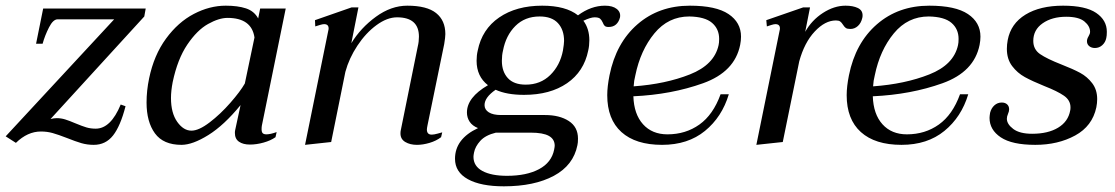

<svg xmlns="http://www.w3.org/2000/svg" viewBox="-44 -500 3925 676"><path d="M192 -14Q161 -26 141.5 -31.5Q122 -37 100 -37Q53 -37 12 3L-24 -20L358 -432H159Q143 -432 128.5 -403.5Q114 -375 106 -346H83L108 -470H469L464 -442L134 -81Q146 -84 156 -84Q171 -84 185.5 -79.5Q200 -75 221 -66Q245 -56 260 -51.5Q275 -47 293 -47Q346 -47 381 -132L398 -126Q380 -56 354 -23Q328 10 286 10Q263 10 242.5 4Q222 -2 192 -14Z M472 -139Q472 -181 481 -224Q498 -306 540.5 -364Q583 -422 638.5 -451Q694 -480 751 -480Q793 -480 822 -470.5Q851 -461 865 -435L872 -470H962L878 -58Q877 -53 877 -45Q877 -35 881 -31Q885 -27 894 -27Q908 -27 930 -35L926 -17Q909 -5 884 2Q859 9 836 9Q812 9 797.5 -1Q783 -11 783 -32Q783 -38 784 -42L803 -130Q745 -59 689.5 -24.5Q634 10 595 10Q531 10 501.5 -30.5Q472 -71 472 -139ZM818 -206 852 -368Q842 -437 757 -437Q727 -437 688.5 -415.5Q650 -394 615.5 -343Q581 -292 564 -211Q558 -180 558 -155Q558 -102 580 -71Q602 -40 630 -40Q656 -40 694 -69Q732 -98 767 -138Q802 -178 818 -206Z M1461 -58Q1459 -48 1459 -44Q1459 -26 1476 -26Q1484 -26 1496.5 -29.5Q1509 -33 1513 -34L1509 -17Q1492 -4 1468.5 3Q1445 10 1424 10Q1400 10 1383 0Q1366 -10 1366 -30Q1366 -37 1367 -41L1427 -337Q1431 -353 1431 -371Q1431 -439 1354 -439Q1319 -439 1281.5 -411.5Q1244 -384 1214.5 -339.5Q1185 -295 1172 -247L1122 0L1030 10L1112 -393Q1113 -396 1113 -400Q1113 -415 1097 -415Q1092 -415 1082 -412Q1072 -409 1066 -407L1065 -429L1194 -474H1218L1193 -348Q1226 -402 1279.5 -441Q1333 -480 1390 -480Q1459 -480 1491.5 -454Q1524 -428 1524 -380Q1524 -369 1520 -345Z M2139 -439Q2135 -423 2125 -414Q2115 -405 2099 -405Q2089 -405 2085 -409Q2081 -413 2078 -421Q2074 -430 2068.5 -434.5Q2063 -439 2049 -439Q2036 -439 2010 -427Q2031 -399 2031 -358Q2031 -339 2027 -322Q2012 -248 1952.5 -207Q1893 -166 1801 -166Q1740 -166 1701 -184Q1662 -157 1662 -130Q1662 -114 1677 -104.5Q1692 -95 1720 -95H1875Q1926 -95 1958.5 -74Q1991 -53 1991 -12Q1991 3 1989 11Q1975 82 1906 119Q1837 156 1730 156Q1649 156 1603.5 131Q1558 106 1558 59Q1558 -11 1639 -49Q1619 -57 1609.5 -71.5Q1600 -86 1600 -104Q1600 -157 1674 -200Q1634 -231 1634 -286Q1634 -305 1638 -322Q1653 -397 1713.5 -438.5Q1774 -480 1865 -480Q1948 -480 1991 -446Q2037 -480 2086 -480Q2113 -480 2127.5 -468.5Q2142 -457 2139 -439ZM1942 -356Q1942 -395 1920.5 -418.5Q1899 -442 1856 -442Q1804 -442 1770.5 -408.5Q1737 -375 1727 -322Q1723 -306 1723 -286Q1723 -248 1744 -225Q1765 -202 1807 -202Q1859 -202 1893.5 -236Q1928 -270 1938 -322Q1942 -346 1942 -356ZM1625 37Q1623 47 1623 52Q1623 85 1654.5 102Q1686 119 1741 119Q1810 119 1854 95.5Q1898 72 1907 27Q1909 17 1909 13Q1909 -10 1888.5 -21.5Q1868 -33 1824 -33H1702Q1665 -24 1647 -4Q1629 16 1625 37Z M2186 -161Q2188 -98 2220 -62.5Q2252 -27 2306 -27Q2370 -27 2418.5 -61.5Q2467 -96 2493 -168H2522Q2498 -88 2438 -39Q2378 10 2287 10Q2194 10 2144 -35Q2094 -80 2094 -165Q2094 -195 2102 -235Q2125 -349 2200.5 -414.5Q2276 -480 2385 -480Q2477 -480 2521 -450.5Q2565 -421 2565 -371Q2565 -357 2562 -342Q2543 -247 2431.5 -207Q2320 -167 2186 -161ZM2488 -363Q2488 -398 2463 -419.5Q2438 -441 2383 -442Q2309 -442 2260 -382.5Q2211 -323 2193 -235Q2188 -216 2187 -196Q2299 -204 2385 -238Q2471 -272 2486 -341Q2488 -349 2488 -363Z M2993 -446Q2993 -440 2992 -437Q2988 -419 2976.5 -408.5Q2965 -398 2950 -398Q2939 -398 2934 -401.5Q2929 -405 2924 -413Q2919 -421 2914 -424.5Q2909 -428 2899 -428Q2861 -428 2824.5 -389Q2788 -350 2770 -284L2712 0L2619 10L2701 -393Q2702 -396 2702 -400Q2702 -415 2686 -415Q2681 -415 2671.5 -412Q2662 -409 2656 -407L2654 -429L2784 -474H2808L2791 -388Q2814 -429 2853.5 -454.5Q2893 -480 2933 -480Q2959 -480 2976 -472Q2993 -464 2993 -446Z M3029 -161Q3031 -98 3063 -62.5Q3095 -27 3149 -27Q3213 -27 3261.5 -61.5Q3310 -96 3336 -168H3365Q3341 -88 3281 -39Q3221 10 3130 10Q3037 10 2987 -35Q2937 -80 2937 -165Q2937 -195 2945 -235Q2968 -349 3043.5 -414.5Q3119 -480 3228 -480Q3320 -480 3364 -450.5Q3408 -421 3408 -371Q3408 -357 3405 -342Q3386 -247 3274.5 -207Q3163 -167 3029 -161ZM3331 -363Q3331 -398 3306 -419.5Q3281 -441 3226 -442Q3152 -442 3103 -382.5Q3054 -323 3036 -235Q3031 -216 3030 -196Q3142 -204 3228 -238Q3314 -272 3329 -341Q3331 -349 3331 -363Z M3440 -85Q3440 -91 3442 -103Q3446 -119 3457 -129Q3468 -139 3483 -139Q3495 -139 3502 -132.5Q3509 -126 3509 -115Q3509 -108 3505 -99Q3501 -90 3501 -82Q3501 -63 3523.5 -46Q3546 -29 3590 -29Q3646 -29 3681.5 -50.5Q3717 -72 3724 -111Q3725 -115 3725 -122Q3725 -147 3702 -163Q3679 -179 3633 -197Q3591 -214 3564.5 -228.5Q3538 -243 3519.5 -267.5Q3501 -292 3501 -328Q3501 -343 3504 -359Q3515 -417 3566.5 -448.5Q3618 -480 3699 -480Q3778 -480 3815.5 -454.5Q3853 -429 3853 -388Q3853 -374 3851 -366Q3848 -351 3837 -341Q3826 -331 3811 -331Q3799 -331 3791 -337.5Q3783 -344 3783 -355Q3783 -363 3788.5 -372Q3794 -381 3794 -388Q3794 -408 3774 -424.5Q3754 -441 3710 -441Q3660 -441 3627 -418Q3594 -395 3594 -356Q3594 -326 3618 -309.5Q3642 -293 3693 -273Q3734 -257 3759 -243.5Q3784 -230 3801.5 -207Q3819 -184 3819 -151Q3819 -137 3816 -122Q3802 -56 3741.5 -23Q3681 10 3601 10Q3519 10 3479.5 -16.5Q3440 -43 3440 -85Z"/></svg>

Font: Taviraj
Style: Italic
Weight: 400
Italic angle: -12°
Designer: Katatrad Team
Foundry: CadsonDemak
Version: Version 1.001